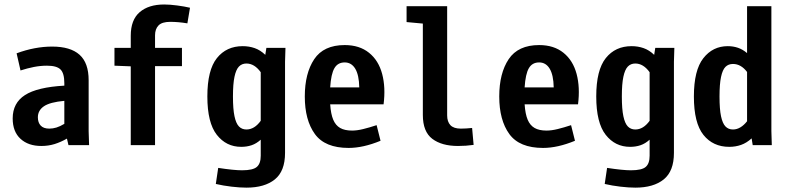

<svg xmlns="http://www.w3.org/2000/svg" viewBox="-20 -653 3540 864"><path d="M166 3.9Q107.4 3.9 72.3 -28.3Q37.1 -60.5 37.1 -120.1Q37.1 -189.5 92.3 -225.1Q147.5 -260.7 269.5 -267.6V-278.3Q269.5 -323.2 252.4 -340.3Q235.4 -357.4 191.4 -357.4Q162.1 -357.4 132.3 -351.6Q102.5 -345.7 72.3 -335.9L54.7 -413.1Q136.7 -443.4 214.8 -443.4Q296.9 -443.4 337.9 -406.7Q378.9 -370.1 378.9 -292V-62.5L380.9 0H288.1L281.2 -29.3Q253.9 -13.7 226.1 -4.9Q198.2 3.9 166 3.9ZM202.1 -74.2Q217.8 -74.2 233.9 -79.1Q250 -84 269.5 -95.7V-199.2Q205.1 -193.4 177.7 -174.8Q150.4 -156.2 150.4 -125Q150.4 -101.6 163.1 -87.9Q175.8 -74.2 202.1 -74.2Z M495.1 -357.4V-437.5H568.4V-492.2Q568.4 -563.5 608.4 -598.1Q648.4 -632.8 718.8 -632.8Q744.1 -632.8 777.3 -628.4Q810.5 -624 835 -618.2L823.2 -547.9Q782.2 -554.7 746.1 -554.7Q709 -554.7 693.4 -538.6Q677.7 -522.5 677.7 -494.1V-437.5H798.8V-355.5H677.7V0H568.4V-354.5Z M1088.9 191.4Q1059.6 191.4 1022 187Q984.4 182.6 951.2 174.8L961.9 102.5Q1032.2 113.3 1069.3 113.3Q1118.2 113.3 1135.7 98.1Q1153.3 83 1153.3 47.9V-24.4Q1133.8 -6.8 1112.3 0.5Q1090.8 7.8 1065.4 7.8Q998 7.8 955.6 -46.4Q913.1 -100.6 913.1 -218.8Q913.1 -337.9 956.1 -391.6Q999 -445.3 1072.3 -445.3Q1100.6 -445.3 1126 -436.5Q1151.4 -427.7 1173.8 -406.2L1178.7 -437.5H1264.6L1262.7 -375V35.2Q1262.7 117.2 1216.8 154.3Q1170.9 191.4 1088.9 191.4ZM1088.9 -70.3Q1125 -70.3 1153.3 -109.4V-328.1Q1125 -367.2 1088.9 -367.2Q1068.4 -367.2 1055.2 -353.5Q1042 -339.8 1035.2 -307.6Q1028.3 -275.4 1028.3 -218.8Q1028.3 -162.1 1035.2 -129.9Q1042 -97.7 1055.2 -84Q1068.4 -70.3 1088.9 -70.3Z M1548.8 12.7Q1442.4 12.7 1397 -49.8Q1351.6 -112.3 1351.6 -218.8Q1351.6 -323.2 1394 -386.7Q1436.5 -450.2 1531.2 -450.2Q1597.7 -450.2 1640.6 -415.5Q1683.6 -380.9 1699.7 -320.3Q1715.8 -259.8 1706.1 -183.6H1465.8Q1468.8 -139.6 1479.5 -114.3Q1490.2 -88.9 1510.7 -77.1Q1531.2 -65.4 1564.5 -65.4Q1586.9 -65.4 1614.7 -72.3Q1642.6 -79.1 1674.8 -89.8L1692.4 -19.5Q1614.3 12.7 1548.8 12.7ZM1596.7 -259.8Q1595.7 -315.4 1578.6 -343.8Q1561.5 -372.1 1531.2 -372.1Q1500 -372.1 1484.9 -346.2Q1469.7 -320.3 1465.8 -259.8Z M1992.2 -625V-133.8Q1992.2 -105.5 2006.8 -89.8Q2021.5 -74.2 2053.7 -74.2Q2075.2 -74.2 2104.5 -77.1L2111.3 -1Q2077.1 3.9 2041 3.9Q1967.8 3.9 1925.3 -28.3Q1882.8 -60.5 1882.8 -135.7V-546.9L1809.6 -553.7V-625Z M2423.8 12.7Q2317.4 12.7 2272 -49.8Q2226.6 -112.3 2226.6 -218.8Q2226.6 -323.2 2269 -386.7Q2311.5 -450.2 2406.2 -450.2Q2472.7 -450.2 2515.6 -415.5Q2558.6 -380.9 2574.7 -320.3Q2590.8 -259.8 2581.1 -183.6H2340.8Q2343.8 -139.6 2354.5 -114.3Q2365.2 -88.9 2385.7 -77.1Q2406.2 -65.4 2439.5 -65.4Q2461.9 -65.4 2489.7 -72.3Q2517.6 -79.1 2549.8 -89.8L2567.4 -19.5Q2489.3 12.7 2423.8 12.7ZM2471.7 -259.8Q2470.7 -315.4 2453.6 -343.8Q2436.5 -372.1 2406.2 -372.1Q2375 -372.1 2359.9 -346.2Q2344.7 -320.3 2340.8 -259.8Z M2838.9 191.4Q2809.6 191.4 2772 187Q2734.4 182.6 2701.2 174.8L2711.9 102.5Q2782.2 113.3 2819.3 113.3Q2868.2 113.3 2885.7 98.1Q2903.3 83 2903.3 47.9V-24.4Q2883.8 -6.8 2862.3 0.5Q2840.8 7.8 2815.4 7.8Q2748 7.8 2705.6 -46.4Q2663.1 -100.6 2663.1 -218.8Q2663.1 -337.9 2706.1 -391.6Q2749 -445.3 2822.3 -445.3Q2850.6 -445.3 2876 -436.5Q2901.4 -427.7 2923.8 -406.2L2928.7 -437.5H3014.6L3012.7 -375V35.2Q3012.7 117.2 2966.8 154.3Q2920.9 191.4 2838.9 191.4ZM2838.9 -70.3Q2875 -70.3 2903.3 -109.4V-328.1Q2875 -367.2 2838.9 -367.2Q2818.4 -367.2 2805.2 -353.5Q2792 -339.8 2785.2 -307.6Q2778.3 -275.4 2778.3 -218.8Q2778.3 -162.1 2785.2 -129.9Q2792 -97.7 2805.2 -84Q2818.4 -70.3 2838.9 -70.3Z M3261.7 7.8Q3188.5 7.8 3145.5 -45.9Q3102.5 -99.6 3102.5 -218.8Q3102.5 -336.9 3145 -391.1Q3187.5 -445.3 3254.9 -445.3Q3279.3 -445.3 3300.8 -438Q3322.3 -430.7 3341.8 -414.1V-625H3451.2V-63.5L3453.1 0H3367.2L3362.3 -30.3Q3339.8 -9.8 3314.9 -1Q3290 7.8 3261.7 7.8ZM3278.3 -70.3Q3295.9 -70.3 3312 -80.1Q3328.1 -89.8 3341.8 -107.4V-329.1Q3314.5 -365.2 3278.3 -365.2Q3257.8 -365.2 3244.6 -352.1Q3231.4 -338.9 3224.6 -306.6Q3217.8 -274.4 3217.8 -218.8Q3217.8 -162.1 3224.6 -129.9Q3231.4 -97.7 3244.6 -84Q3257.8 -70.3 3278.3 -70.3Z"/></svg>

Font: Sudo Variable
Style: Regular
Weight: 400
Monospace: yes
Designer: Jens Kutilek
Foundry: Jens Kutilek
Version: Version 0.040